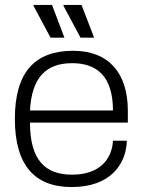

<svg xmlns="http://www.w3.org/2000/svg" viewBox="-20 -743 576 775"><path d="M305 -591H360L309 -723H237L236 -720ZM184 -591H240L190 -723H116L115 -720ZM269 12C425 12 489 -79 492 -175H436C432 -103 385 -38 271 -38C164 -38 101 -95 101 -248H496V-296C496 -447 420 -538 275 -538C121 -538 40 -452 40 -263C40 -74 122 12 269 12ZM101 -297C108 -429 165 -488 271 -488C367 -488 436 -439 436 -297Z"/></svg>

Font: Archivo ExtraLight
Style: Regular
Weight: 200
Designer: Hector Gatti
Foundry: Omnibus-Type
Version: Version 2.001